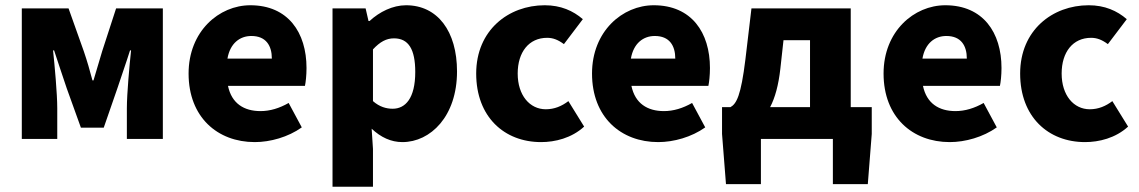

<svg xmlns="http://www.w3.org/2000/svg" viewBox="-20 -529 4338 731"><path d="M63 0H198V-117C198 -172 188 -281 182 -337H186C200 -293 220 -236 234 -193L288 -43H375L427 -193C441 -236 461 -292 475 -337H479C473 -281 463 -172 463 -117V0H600V-497H422L369 -334C358 -296 347 -261 336 -223H332C322 -261 312 -296 299 -334L241 -497H63Z M950 12C1009 12 1077 -7 1129 -44L1079 -137C1044 -117 1008 -106 972 -106C909 -106 862 -135 848 -202H1141C1144 -216 1147 -242 1147 -270C1147 -405 1077 -509 933 -509C814 -509 698 -410 698 -249C698 -83 808 12 950 12ZM846 -306C856 -364 893 -392 937 -392C993 -392 1015 -355 1015 -306Z M1246 182H1400V38L1395 -39C1430 -6 1469 12 1512 12C1619 12 1720 -86 1720 -257C1720 -410 1646 -509 1526 -509C1475 -509 1425 -484 1387 -449H1383L1372 -497H1246ZM1475 -115C1451 -115 1425 -122 1400 -144V-341C1427 -370 1451 -383 1480 -383C1535 -383 1561 -342 1561 -255C1561 -154 1523 -115 1475 -115Z M2040 12C2093 12 2156 -3 2204 -47L2144 -144C2119 -125 2091 -113 2058 -113C1997 -113 1951 -166 1951 -249C1951 -331 1994 -385 2063 -385C2085 -385 2104 -378 2127 -361L2199 -456C2162 -488 2115 -509 2054 -509C1916 -509 1793 -414 1793 -249C1793 -84 1900 12 2040 12Z M2486 12C2545 12 2613 -7 2665 -44L2615 -137C2580 -117 2544 -106 2508 -106C2445 -106 2398 -135 2384 -202H2677C2680 -216 2683 -242 2683 -270C2683 -405 2613 -509 2469 -509C2350 -509 2234 -410 2234 -249C2234 -83 2344 12 2486 12ZM2382 -306C2392 -364 2429 -392 2473 -392C2529 -392 2551 -355 2551 -306Z M2951 -267 2963 -376H3064V-121H2912C2931 -157 2944 -205 2951 -267ZM2877 0H3151V172H3284L3299 -19V-121H3219V-497H2841L2818 -303C2801 -164 2784 -134 2761 -121H2729V-19L2744 172H2877Z M3596 12C3655 12 3723 -7 3775 -44L3725 -137C3690 -117 3654 -106 3618 -106C3555 -106 3508 -135 3494 -202H3787C3790 -216 3793 -242 3793 -270C3793 -405 3723 -509 3579 -509C3460 -509 3344 -410 3344 -249C3344 -83 3454 12 3596 12ZM3492 -306C3502 -364 3539 -392 3583 -392C3639 -392 3661 -355 3661 -306Z M4111 12C4164 12 4227 -3 4275 -47L4215 -144C4190 -125 4162 -113 4129 -113C4068 -113 4022 -166 4022 -249C4022 -331 4065 -385 4134 -385C4156 -385 4175 -378 4198 -361L4270 -456C4233 -488 4186 -509 4125 -509C3987 -509 3864 -414 3864 -249C3864 -84 3971 12 4111 12Z"/></svg>

Font: DAIFUKU Sans
Style: Bold
Weight: 700
Designer: Original font ‘Source Han Sans JP’ : Paul D. Hunt
Foundry: Daifuku
Version: Version 1.000